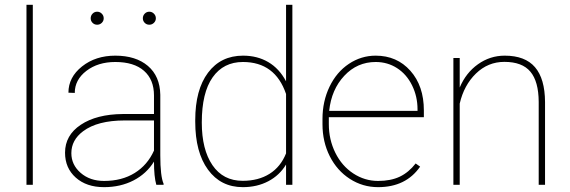

<svg xmlns="http://www.w3.org/2000/svg" viewBox="-20 -770 2373 800"><path d="M116.7 0H90.3V-750H116.7Z M631.3 0Q621.6 -33.7 621.6 -96.7Q590.3 -45.9 536.1 -18.1Q481.9 9.8 413.6 9.8Q340.3 9.8 295.7 -30Q251 -69.8 251 -133.8Q251 -206.5 316.7 -250.2Q382.3 -293.9 491.2 -294.9H621.6V-372.1Q621.6 -438.5 579.8 -475.1Q538.1 -511.7 460.4 -511.7Q388.2 -511.7 339.8 -474.6Q291.5 -437.5 291.5 -382.8L265.1 -383.8Q265.1 -448.2 321.8 -493.2Q378.4 -538.1 460.4 -538.1Q545.9 -538.1 596.2 -495.4Q646.5 -452.6 647.9 -375V-122.6Q647.9 -35.6 661.6 -4.4V0ZM413.6 -16.1Q487.8 -16.1 541.3 -49.3Q594.7 -82.5 621.6 -142.6V-268.1H499.5Q386.2 -268.1 326.2 -223.1Q277.3 -186.5 277.3 -131.8Q277.3 -83.5 315.9 -49.8Q354.5 -16.1 413.6 -16.1ZM357.9 -693.8Q357.9 -705.1 365.7 -713.1Q373.5 -721.2 384.8 -721.2Q396 -721.2 404.1 -713.1Q412.1 -705.1 412.1 -693.8Q412.1 -682.6 404.1 -674.8Q396 -667 384.8 -667Q373.5 -667 365.7 -674.8Q357.9 -682.6 357.9 -693.8ZM575.2 -693.8Q575.2 -705.1 583 -713.1Q590.8 -721.2 602.1 -721.2Q613.3 -721.2 621.3 -713.1Q629.4 -705.1 629.4 -693.8Q629.4 -682.6 621.3 -674.8Q613.3 -667 602.1 -667Q590.8 -667 583 -674.8Q575.2 -682.6 575.2 -693.8Z M793.5 -269.5Q793.5 -396 846.7 -467Q899.9 -538.1 992.7 -538.1Q1052.2 -538.1 1097.9 -511.2Q1143.6 -484.4 1171.9 -431.2V-750H1198.2V0H1171.9V-84.5Q1145 -39.6 1098.1 -14.9Q1051.3 9.8 991.7 9.8Q899.9 9.8 846.7 -63Q793.5 -135.7 793.5 -262.7ZM820.8 -259.3Q820.8 -147 865.2 -81.8Q909.7 -16.6 991.2 -16.6Q1056.6 -16.6 1103 -45.7Q1149.4 -74.7 1171.9 -130.9V-378.4Q1126.5 -511.7 992.2 -511.7Q911.1 -511.7 866 -447.8Q820.8 -383.8 820.8 -259.3Z M1555.2 9.8Q1491.2 9.8 1437.7 -24.7Q1384.3 -59.1 1354 -119.1Q1323.7 -179.2 1323.7 -252.4V-274.4Q1323.7 -347.7 1353 -408.7Q1382.3 -469.7 1433.6 -503.9Q1484.9 -538.1 1545.4 -538.1Q1633.8 -538.1 1689.9 -475.1Q1746.1 -412.1 1746.1 -309.6V-281.7H1350.1V-252.9Q1350.1 -188.5 1377.2 -133.5Q1404.3 -78.6 1451.9 -47.4Q1499.5 -16.1 1555.2 -16.1Q1608.4 -16.1 1645.8 -33.9Q1683.1 -51.8 1711.9 -88.9L1730.5 -75.7Q1671.4 9.8 1555.2 9.8ZM1545.4 -511.7Q1468.3 -511.7 1414.6 -454.3Q1360.8 -397 1351.6 -308.1H1719.7V-314.5Q1719.7 -368.2 1697 -414.3Q1674.3 -460.4 1634.5 -486.1Q1594.7 -511.7 1545.4 -511.7Z M1895.5 -405.3Q1921.4 -466.8 1971.7 -502.4Q2022 -538.1 2083 -538.1Q2168 -538.1 2209.2 -490Q2250.5 -441.9 2251 -344.7V0H2224.6V-345.7Q2224.1 -430.7 2189.9 -471.4Q2155.8 -512.2 2081.5 -512.2Q2013.2 -512.2 1963.1 -463.6Q1913.1 -415 1895.5 -338.4V0H1869.1V-528.3H1895.5Z"/></svg>

Font: RobotoDraft Thin
Style: Regular
Weight: 250
Version: Version 2.001153; 2014